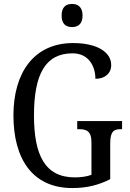

<svg xmlns="http://www.w3.org/2000/svg" viewBox="-20 -942 657 972"><path d="M345 -805C374 -805 398 -820 398 -863C398 -907 374 -922 345 -922C314 -922 292 -907 292 -863C292 -820 314 -805 345 -805ZM346 10C420 10 479 -5 538 -35V-217C538 -280 559 -288 592 -288H598V-329H371V-288H378C417 -288 443 -280 443 -221V-57C420 -48 389 -44 359 -44C208 -44 152 -156 152 -358C152 -566 210 -672 347 -672C431 -672 463 -604 463 -543C511 -543 543 -570 543 -613C543 -676 475 -724 350 -724C152 -724 48 -574 48 -358C48 -137 145 10 346 10Z"/></svg>

Font: Noto Serif Myanmar Condensed
Style: Regular
Weight: 400
Width: 3
Designer: Ben Mitchell and the Monotype Design Team
Foundry: Monotype Imaging Inc.
Version: Version 2.106